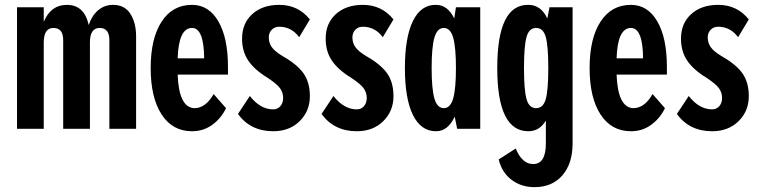

<svg xmlns="http://www.w3.org/2000/svg" viewBox="-20 -530 3128 790"><path d="M240 -365Q240 -415 200 -415Q160 -415 160 -355V0H50V-500H160V-440Q189 -510 255 -510Q327 -510 345 -427Q358 -466 384 -488Q410 -510 445 -510Q493 -510 516.5 -473Q540 -436 540 -380V0H430V-365Q430 -415 390 -415Q350 -415 350 -355V0H240Z M770 -510Q839 -510 878.5 -442Q918 -374 918 -255V-223H711Q716 -87 780 -85Q826 -85 859 -143L910 -85Q890 -43 853.5 -16.5Q817 10 770 10Q690 10 645 -59Q600 -128 600 -250Q600 -372 645 -441Q690 -510 770 -510ZM711 -290H820Q819 -415 770 -415Q715 -415 711 -290Z M1129 -510Q1207 -510 1255 -450L1211 -377Q1179 -420 1129 -420Q1110 -420 1098 -407.5Q1086 -395 1086 -376Q1086 -354 1098 -336.5Q1110 -319 1143 -299Q1203 -265 1229 -228Q1255 -191 1255 -134Q1255 -73 1213 -31.5Q1171 10 1104 10Q1011 10 959 -61L1008 -135Q1051 -80 1104 -80Q1122 -80 1133.5 -93Q1145 -106 1145 -127Q1145 -149 1132.5 -166.5Q1120 -184 1081 -210Q1028 -242 1002 -280Q976 -318 976 -371Q976 -434 1018 -472Q1060 -510 1129 -510Z M1473 -510Q1551 -510 1599 -450L1555 -377Q1523 -420 1473 -420Q1454 -420 1442 -407.5Q1430 -395 1430 -376Q1430 -354 1442 -336.5Q1454 -319 1487 -299Q1547 -265 1573 -228Q1599 -191 1599 -134Q1599 -73 1557 -31.5Q1515 10 1448 10Q1355 10 1303 -61L1352 -135Q1395 -80 1448 -80Q1466 -80 1477.5 -93Q1489 -106 1489 -127Q1489 -149 1476.5 -166.5Q1464 -184 1425 -210Q1372 -242 1346 -280Q1320 -318 1320 -371Q1320 -434 1362 -472Q1404 -510 1473 -510Z M1861 0 1851 -50Q1823 10 1774 10Q1712 10 1679 -57Q1646 -124 1646 -250Q1646 -376 1679 -443.5Q1712 -511 1774 -510Q1822 -510 1849 -454L1856 -500H1956V0ZM1767.5 -124.5Q1779 -85 1806 -85Q1833 -85 1844.5 -124.5Q1856 -164 1856 -250Q1856 -336 1844.5 -375.5Q1833 -415 1806 -415Q1779 -415 1767.5 -375.5Q1756 -336 1756 -250Q1756 -164 1767.5 -124.5Z M2179 240Q2125 240 2085 210Q2045 180 2032 126L2102 81Q2128 145 2174 145Q2226 145 2226 60V-34Q2200 10 2154 10Q2026 10 2026 -250Q2026 -512 2154 -510Q2206 -510 2232 -454L2241 -500H2336V60Q2336 143 2294 191.5Q2252 240 2179 240ZM2146.5 -122Q2157 -85 2186 -85Q2215 -85 2225.5 -122Q2236 -159 2236 -250Q2236 -341 2225.5 -378Q2215 -415 2186 -415Q2157 -415 2146.5 -378Q2136 -341 2136 -250Q2136 -159 2146.5 -122Z M2576 -510Q2645 -510 2684.5 -442Q2724 -374 2724 -255V-223H2517Q2522 -87 2586 -85Q2632 -85 2665 -143L2716 -85Q2696 -43 2659.5 -16.5Q2623 10 2576 10Q2496 10 2451 -59Q2406 -128 2406 -250Q2406 -372 2451 -441Q2496 -510 2576 -510ZM2517 -290H2626Q2625 -415 2576 -415Q2521 -415 2517 -290Z M2935 -510Q3013 -510 3061 -450L3017 -377Q2985 -420 2935 -420Q2916 -420 2904 -407.5Q2892 -395 2892 -376Q2892 -354 2904 -336.5Q2916 -319 2949 -299Q3009 -265 3035 -228Q3061 -191 3061 -134Q3061 -73 3019 -31.5Q2977 10 2910 10Q2817 10 2765 -61L2814 -135Q2857 -80 2910 -80Q2928 -80 2939.5 -93Q2951 -106 2951 -127Q2951 -149 2938.5 -166.5Q2926 -184 2887 -210Q2834 -242 2808 -280Q2782 -318 2782 -371Q2782 -434 2824 -472Q2866 -510 2935 -510Z"/></svg>

Font: Gully ECD Medium
Style: Regular
Weight: 500
Width: 2
Designer: jaikishan Patel
Foundry: MagicType
Version: Version 1.000;Glyphs 3.2 (3242)